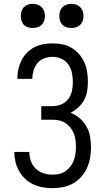

<svg xmlns="http://www.w3.org/2000/svg" viewBox="-20 -968 540 996"><path d="M252 8Q227 8 201.5 3.5Q176 -1 152.5 -12Q129 -23 110 -41Q91 -59 78.5 -81.5Q66 -104 60 -129Q54 -154 54 -180H132Q132 -156 140 -133Q148 -110 165 -93.5Q182 -77 205.5 -69.5Q229 -62 252 -62Q270 -62 288 -66Q306 -70 320.5 -80.5Q335 -91 346 -105.5Q357 -120 363 -136.5Q369 -153 371.5 -171Q374 -189 374 -207Q374 -225 371.5 -242.5Q369 -260 362.5 -276.5Q356 -293 344.5 -307Q333 -321 318 -330.5Q303 -340 285.5 -343.5Q268 -347 250 -347H194V-417H250Q274 -417 296.5 -426Q319 -435 333.5 -453.5Q348 -472 353 -495.5Q358 -519 358 -543Q358 -566 353 -590Q348 -614 334.5 -633.5Q321 -653 299 -663Q277 -673 253 -673Q231 -673 210 -665.5Q189 -658 175 -641.5Q161 -625 154.5 -603.5Q148 -582 148 -561V-559H70V-562Q70 -586 75.5 -610Q81 -634 92 -655.5Q103 -677 120 -694.5Q137 -712 158.5 -723Q180 -734 204.5 -738.5Q229 -743 253 -743Q278 -743 303.5 -738Q329 -733 351 -720Q373 -707 390 -687.5Q407 -668 417.5 -644.5Q428 -621 432 -595.5Q436 -570 436 -544Q436 -520 432 -495.5Q428 -471 416.5 -449.5Q405 -428 386.5 -411Q368 -394 346 -383Q372 -373 393.5 -354.5Q415 -336 428.5 -312Q442 -288 447 -260.5Q452 -233 452 -205Q452 -178 447.5 -150.5Q443 -123 431.5 -97.5Q420 -72 401.5 -51Q383 -30 359 -16.5Q335 -3 307.5 2.5Q280 8 252 8ZM350 -823Q337 -823 325 -826.5Q313 -830 304 -839Q295 -848 291.5 -860Q288 -872 288 -885Q288 -898 291.5 -910Q295 -922 304 -931Q313 -940 325 -944Q337 -948 350 -948Q363 -948 375 -944Q387 -940 396 -931Q405 -922 409 -910Q413 -898 413 -885Q413 -872 409 -860Q405 -848 396 -839Q387 -830 375 -826.5Q363 -823 350 -823ZM150 -823Q137 -823 125 -826.5Q113 -830 104 -839Q95 -848 91.5 -860Q88 -872 88 -885Q88 -898 91.5 -910Q95 -922 104 -931Q113 -940 125 -944Q137 -948 150 -948Q163 -948 175 -944Q187 -940 196 -931Q205 -922 209 -910Q213 -898 213 -885Q213 -872 209 -860Q205 -848 196 -839Q187 -830 175 -826.5Q163 -823 150 -823Z"/></svg>

Font: Iosevka Algr
Style: Regular
Weight: 400
Monospace: yes
Designer: Belleve Invis
Foundry: Belleve Invis
Version: Version 26.0.2; ttfautohint (v1.8.3)